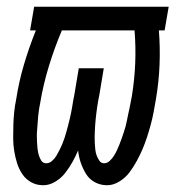

<svg xmlns="http://www.w3.org/2000/svg" viewBox="-20 -540 540 568"><path d="M108 8Q88 8 72 -1Q56 -10 46 -25Q36 -40 30.5 -57.5Q25 -75 22 -93.5Q19 -112 19 -131.5Q19 -151 19.5 -170Q20 -189 22 -208.5Q24 -228 28 -247Q36 -299 51 -349.5Q66 -400 86 -450H69L81 -520H479L467 -450H450Q454 -400 452 -348.5Q450 -297 441 -245Q438 -227 434.5 -208.5Q431 -190 426 -171.5Q421 -153 415 -134.5Q409 -116 401.5 -98.5Q394 -81 384.5 -63.5Q375 -46 363 -30Q351 -14 333 -3Q315 8 297 8Q277 8 260.5 -1Q244 -10 234.5 -25.5Q225 -41 219 -58.5Q213 -76 211 -95Q204 -78 194.5 -61Q185 -44 173 -28.5Q161 -13 143.5 -2.5Q126 8 108 8ZM117 -57Q126 -57 134 -64Q142 -71 147 -79.5Q152 -88 156.5 -97Q161 -106 164.5 -114.5Q168 -123 171 -132Q174 -141 176.5 -150.5Q179 -160 181.5 -169Q184 -178 186 -187Q188 -196 190 -205Q192 -214 193.5 -223.5Q195 -233 196.5 -242Q198 -251 200 -260L213 -338H287L274 -260Q272 -251 270.5 -242Q269 -233 267.5 -223.5Q266 -214 265 -205Q264 -196 263 -187Q262 -178 261.5 -169Q261 -160 260.5 -151Q260 -142 260 -133Q260 -124 260.5 -115Q261 -106 262 -97Q263 -88 266 -80Q269 -72 274 -64.5Q279 -57 288 -57Q297 -57 304.5 -64Q312 -71 317 -79Q322 -87 326 -95.5Q330 -104 333.5 -113Q337 -122 340 -130.5Q343 -139 346 -148Q349 -157 351.5 -166Q354 -175 355.5 -183.5Q357 -192 359 -201Q361 -210 363 -219Q365 -228 366.5 -237Q368 -246 370 -255Q378 -304 380 -353Q382 -402 378 -450H163Q141 -398 124.5 -344Q108 -290 99 -236Q97 -227 95.5 -217Q94 -207 93 -197Q92 -187 91.5 -177.5Q91 -168 90 -158Q89 -148 89 -138.5Q89 -129 89.5 -119.5Q90 -110 91 -100.5Q92 -91 94.5 -82Q97 -73 102 -65Q107 -57 117 -57Z"/></svg>

Font: Iosevka Fixed
Style: Italic
Weight: 400
Italic angle: -9°
Monospace: yes
Designer: Belleve Invis
Foundry: Belleve Invis
Version: Version 33.2.4